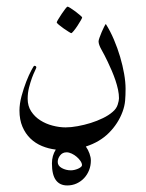

<svg xmlns="http://www.w3.org/2000/svg" viewBox="-20 -316 442 583"><path d="M255.9 171.4Q255.9 187 250.5 200.7Q245.1 214.4 235.6 224.6Q226.1 234.9 212.9 241Q199.7 247.1 184.1 247.1Q161.6 247.1 149.7 231Q137.7 214.8 137.7 180.2Q137.7 156.7 149.4 138.2Q127.4 135.7 107.4 127.4Q87.4 119.1 72.3 104.5Q57.1 89.8 48.1 68.6Q39.1 47.4 39.1 19.5Q39.1 -0.5 45.4 -24.2Q51.8 -47.9 59.8 -68.4Q67.9 -88.9 75.2 -102.5Q82.5 -116.2 84 -116.2Q86.4 -116.2 88.4 -115.2Q90.3 -114.3 90.3 -110.4Q90.3 -109.4 86.2 -101.1Q82 -92.8 77.1 -79.6Q72.3 -66.4 68.1 -50Q64 -33.7 64 -16.1Q64 5.9 74.7 22.2Q85.4 38.6 102.3 49.3Q119.1 60.1 139.6 65.4Q160.2 70.8 179.2 70.8Q195.8 70.8 215.8 67.1Q235.8 63.5 255.4 57.4Q274.9 51.3 292.5 42.7Q310.1 34.2 321.8 23.9Q333.5 14.2 337.4 1.7Q341.3 -10.7 341.3 -17.6Q341.3 -29.8 338.4 -43.7Q335.4 -57.6 330.6 -72Q325.7 -86.4 319.6 -100.8Q313.5 -115.2 307.1 -128.4Q297.4 -148.9 288.3 -164.8Q279.3 -180.7 279.3 -190.4Q279.3 -193.8 282.2 -201.9Q285.2 -210 288.8 -218.8Q292.5 -227.5 296.1 -234.6Q299.8 -241.7 301.3 -243.2Q314.9 -221.7 325.9 -195.8Q336.9 -169.9 344.7 -143.6Q352.5 -117.2 356.9 -92Q361.3 -66.9 361.3 -46.4Q361.3 -26.9 359.9 -10.3Q358.4 6.3 352.1 23.4Q338.9 59.1 311 87.2Q283.2 115.2 240.7 128.9Q247.6 138.7 251.7 150.1Q255.9 161.6 255.9 171.4ZM229.5 -263.2Q229.5 -261.2 225.1 -253.7Q220.7 -246.1 215.1 -237.5Q209.5 -229 203.9 -222.2Q198.2 -215.3 196.3 -215.3Q195.3 -215.3 188.2 -219.7Q181.2 -224.1 173.1 -229.7Q165 -235.4 158.7 -240.7Q152.3 -246.1 152.3 -248Q152.3 -250 157 -257.6Q161.6 -265.1 167.2 -273.7Q172.9 -282.2 178.2 -289.1Q183.6 -295.9 185.1 -295.9Q187 -295.9 194.3 -291.3Q201.7 -286.6 209.5 -280.8Q217.3 -274.9 223.4 -269.5Q229.5 -264.2 229.5 -263.2ZM229 185.5Q229 179.7 224.4 172.9Q219.7 166 212.9 160.2Q206.1 154.3 197.8 150.4Q189.5 146.5 182.1 146.5Q169.9 146.5 162.6 155.8Q155.3 165 155.3 175.8Q155.3 187.5 167.7 194.3Q180.2 201.2 195.3 201.2Q199.7 201.2 205.6 200Q211.4 198.7 216.6 196.5Q221.7 194.3 225.3 191.4Q229 188.5 229 185.5Z"/></svg>

Font: Scheherazade Rohingya
Style: Regular
Weight: 400
Designer: SIL International
Foundry: SIL International
Version: Version 2.000 (build 440/429)